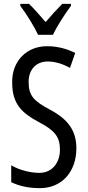

<svg xmlns="http://www.w3.org/2000/svg" viewBox="-20 -1014 453 993"><path d="M177 -834H254C275 -880 317 -943 347 -984V-994H302C268 -959 250 -940 216 -900C186 -934 155 -971 130 -994H85V-984C120 -937 156 -878 177 -834ZM375 -247C375 -339 331 -398 238 -447C155 -492 128 -518 128 -591C128 -652 165 -696 227 -696C263 -696 302 -685 342 -663L369 -740C332 -759 281 -775 225 -775C118 -776 41 -698 43 -587C43 -474 95 -429 180 -383C262 -340 290 -308 290 -239C290 -174 251 -120 184 -120C139 -120 83 -133 38 -159V-72C80 -51 129 -41 187 -41C300 -41 375 -126 375 -247Z"/></svg>

Font: Noto Sans Tamil UI ExtraCondensed
Style: Regular
Weight: 400
Width: 2
Designer: Jelle Bosma - Monotype Design Team
Foundry: Monotype Imaging Inc.
Version: Version 2.004